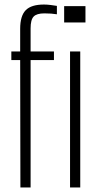

<svg xmlns="http://www.w3.org/2000/svg" viewBox="-20 -827 437 847"><path d="M70 0 69 -562H30V-600H69V-700Q69 -757 93.5 -782Q118 -807 174 -807Q187 -807 203.5 -805Q220 -803 231 -801V-764Q219 -766 205.5 -767Q192 -768 176 -768Q142 -768 128.5 -754Q115 -740 115 -702V-600H218V-562H115V0ZM263 -728V-800H357V-728ZM289 0V-600H334V0Z"/></svg>

Font: Big Shoulders Display Light
Style: Regular
Weight: 300
Designer: Patric King
Foundry: XO Type Co
Version: Version 1.000; ttfautohint (v1.8.2)